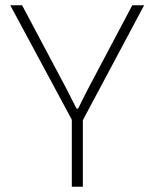

<svg xmlns="http://www.w3.org/2000/svg" viewBox="-20 -710 588 730"><path d="M528 -690H483L312 -367C301 -345 288 -320 277 -297H271C259 -320 247 -345 235 -368L64 -690H19L253 -255V0H295V-253Z"/></svg>

Font: Exo 2 Extra Light
Style: Regular
Weight: 250
Designer: Natanael Gama
Version: Version 1.001;PS 001.001;hotconv 1.0.88;makeotf.lib2.5.64775